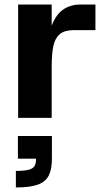

<svg xmlns="http://www.w3.org/2000/svg" viewBox="-20 -520 441 847"><path d="M60 -500H208V-299L188 -269Q188 -351 206.5 -402.5Q225 -454 257.5 -477Q290 -500 334 -500H401V-387H304Q265 -387 244 -369.5Q223 -352 215.5 -317.5Q208 -283 208 -224V0H60ZM139 180H209Q209 227 195 254.5Q181 282 147 294.5Q113 307 50 307V234Q87 234 106 229Q125 224 132 213Q139 202 139 180ZM59 80H209V180H59Z"/></svg>

Font: Uncut Sans VF
Style: Regular
Weight: 400
Designer: Kasper Nordkvist
Foundry: Uncut Type
Version: Version 1.100;FEAKit 1.0